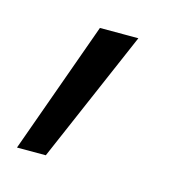

<svg xmlns="http://www.w3.org/2000/svg" viewBox="-51 -202 306 328"><g transform="rotate(15 101.5 -38.0)"><path d="M5 79H56L157 -155H89Z"/></g></svg>

Font: Arthouse Owned
Style: Italic
Weight: 400
Italic angle: -10°
Designer: Jeremy Tribby
Foundry: Tribby Type
Version: Version 1.000;PS 001.000;hotconv 1.0.88;makeotf.lib2.5.64775